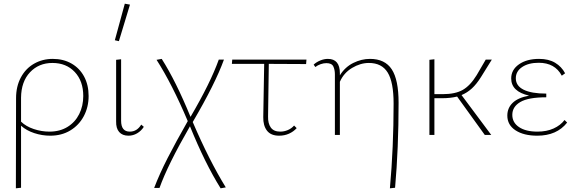

<svg xmlns="http://www.w3.org/2000/svg" viewBox="-20 -731 3124 1040"><path d="M460 -211Q460 -151 434 -102Q408 -53 361 -24.5Q314 4 252 4Q208 4 165.5 -10Q123 -24 94 -50V286L66 289Q67 126 67 -199Q67 -263 93 -311.5Q119 -360 164.5 -386Q210 -412 266 -412Q323 -412 367 -387Q411 -362 435.5 -316.5Q460 -271 460 -211ZM431 -211Q431 -292 385 -341Q339 -390 264 -390Q190 -390 142.5 -339.5Q95 -289 94 -202V-72Q121 -46 163 -32Q205 -18 248 -18Q304 -18 345.5 -43.5Q387 -69 409 -113Q431 -157 431 -211Z M609 -74V-407L636 -410V-77Q636 -18 683 -18Q722 -18 745 -56L759 -44Q745 -22 723 -9Q701 4 676 4Q643 4 625.5 -16Q608 -36 609 -74ZM602 -513 656 -711 684 -706 624 -508Z M1175 289Q1091 155 1009 -47Q888 163 844 287H815Q844 211 888 125Q932 39 997 -75Q912 -276 828 -407L856 -412Q933 -291 1012 -98Q1120 -282 1165 -408H1193Q1146 -278 1024 -70Q1113 138 1203 284Z M1432 -100Q1431 -62 1447 -40Q1463 -18 1498 -18Q1519 -18 1539 -26.5Q1559 -35 1573 -51L1587 -37Q1570 -18 1545.5 -7Q1521 4 1492 4Q1447 4 1426 -23.5Q1405 -51 1406 -97L1411 -385H1236L1238 -408H1640L1638 -384L1436 -385Z M2139 -175Q2139 72 2120 286L2092 289Q2112 67 2112 -170Q2112 -286 2080 -338Q2048 -390 1978 -390Q1932 -390 1887 -363Q1842 -336 1821 -288V0H1794V-329Q1794 -353 1785.5 -371Q1777 -389 1748 -389Q1733 -389 1717 -383.5Q1701 -378 1688 -368L1679 -381Q1694 -395 1715 -403.5Q1736 -412 1756 -412Q1821 -412 1821 -334V-323Q1849 -368 1893.5 -390Q1938 -412 1984 -412Q2065 -412 2102 -355.5Q2139 -299 2139 -175Z M2480 -216 2641 0H2606L2456 -208Q2420 -199 2374 -199H2333V0H2306V-407L2333 -410V-221H2378Q2446 -221 2486.5 -244Q2527 -267 2562 -324L2611 -408H2644L2585 -313Q2561 -275 2536 -252Q2511 -229 2480 -216Z M3052 -67Q2996 4 2890 4Q2817 4 2772.5 -25Q2728 -54 2728 -105Q2728 -146 2757 -174Q2786 -202 2846 -213Q2749 -235 2749 -306Q2749 -353 2791 -382.5Q2833 -412 2900 -412Q2952 -412 2987 -391Q3022 -370 3041 -334L3023 -321Q2986 -391 2898 -391Q2843 -391 2808.5 -368Q2774 -345 2774 -307Q2774 -266 2816.5 -245Q2859 -224 2939 -224V-204Q2842 -204 2798.5 -178.5Q2755 -153 2755 -109Q2755 -67 2791.5 -42.5Q2828 -18 2891 -18Q2941 -18 2978.5 -35Q3016 -52 3038 -81Z"/></svg>

Font: Ysabeau Extralight
Style: Regular
Weight: 200
Designer: Christian Thalmann (Catharsis Fonts)
Version: Version 0.003